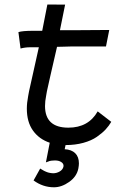

<svg xmlns="http://www.w3.org/2000/svg" viewBox="-20 -628 558 835"><path d="M184.1 -231.4 180.7 -211.9Q175.8 -188 175.8 -167Q175.8 -72.8 277.3 -72.8Q364.7 -72.8 404.8 -143.6L463.9 -98.1Q454.1 -81.1 439.5 -65.2Q424.8 -49.3 401.4 -33Q377.9 -16.6 342.5 -6.8Q307.1 2.9 265.1 2.9Q264.2 6.3 263.4 11Q262.7 15.6 262 18.1Q261.2 20.5 261.2 21Q291 22.5 307.1 38.3Q323.2 54.2 323.2 82.5Q323.2 91.3 320.8 104.5Q314 139.6 281 163.1Q248 186.5 214.8 186.5Q166.5 186.5 126 156.7L154.8 105Q155.8 105.5 159.2 107.7Q162.6 109.9 164.1 110.6Q165.5 111.3 168.7 113.3Q171.9 115.2 173.8 116Q175.8 116.7 179.2 118.4Q182.6 120.1 185.1 120.8Q187.5 121.6 190.9 122.6Q194.3 123.5 197.5 124Q200.7 124.5 204.3 125Q208 125.5 211.4 125.5Q226.1 125.5 239.3 117.9Q252.4 110.4 255.9 97.2V96.2Q255.9 95.7 256.1 94.5Q256.3 93.3 256.3 92.8Q256.3 83 245.8 76.4Q235.4 69.8 219.2 69.8Q210.9 69.8 205.1 70.6Q199.2 71.3 196.5 72Q193.8 72.8 188.5 75Q183.1 77.1 179.7 78.1L196.3 -7.3Q149.9 -22.9 123.3 -60.3Q96.7 -97.7 96.7 -155.3Q96.7 -180.2 102.5 -210.4L106.4 -231.4Q111.8 -253.9 124.5 -312.7Q137.2 -371.6 148.9 -422.4H110.4Q89.8 -422.4 69.3 -417L60.1 -488.3Q77.1 -494.1 124.5 -494.1H163.6Q167 -511.2 174.8 -551.3Q182.6 -591.3 186 -608.4L263.2 -607.9Q252.9 -556.2 240.7 -496.6H300.3L446.3 -497.6H455.1L440.9 -425.8H286.6Q275.4 -425.8 257.3 -425Q239.3 -424.3 228 -424.3Q213.9 -364.7 199.2 -299.1Q184.6 -233.4 184.1 -231.4Z"/></svg>

Font: Fantasque Sans Mono
Style: Italic
Weight: 400
Italic angle: -11°
Monospace: yes
Designer: Jany Belluz
Version: Version 1.8.0 ; ttfautohint (v1.8.2)